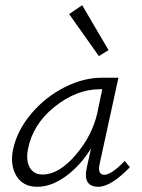

<svg xmlns="http://www.w3.org/2000/svg" viewBox="-20 -711 543 736"><path d="M396 -519 359 -496 245 -657 295 -691ZM458 -94 478 -70Q405 5 357 5Q296 5 313 -70L329 -142Q288 -76 232.5 -35.5Q177 5 123 5Q68 5 43 -36.5Q18 -78 30 -138Q46 -212 100.5 -276Q155 -340 227.5 -376.5Q300 -413 370 -413H434L362 -83Q353 -41 380 -41Q407 -41 458 -94ZM143 -42Q206 -42 270 -117Q334 -192 353 -278L372 -369H364Q273 -369 189 -301.5Q105 -234 87 -138Q79 -94 94.5 -68Q110 -42 143 -42Z"/></svg>

Font: EauTestInfant Semilight
Style: Italic
Weight: 300
Italic angle: -12°
Designer: Christian Thalmann (Catharsis Fonts)
Version: Version 0.001;PS 000.001;hotconv 1.0.88;makeotf.lib2.5.64775